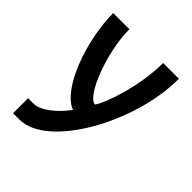

<svg xmlns="http://www.w3.org/2000/svg" viewBox="-193 -599 949 949"><g transform="rotate(45 281.0 -125.0)"><path d="M511 -475H401V-473C401 -311 337 -129 308 -92C252 -92 165 -314 165 -475H52C52 -291 139 -37 250 4C200 72 135 120 92 120H52V225H99C293 223 511 -165 511 -471Z"/></g></svg>

Font: Mint Spirit
Style: Bold
Weight: 700
Designer: HARENDAL Hirwen
Foundry: Arkandis Digital Foundry.
Version: Version 1.004;FFEdit